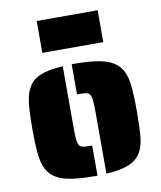

<svg xmlns="http://www.w3.org/2000/svg" viewBox="-84 -809 740 884"><g transform="rotate(-10 286.0 -367.0)"><path d="M342 -254Q342 -305 341 -322Q340 -346 335 -358.5Q330 -371 319 -374Q307 -377 286 -377H272V-518H286Q373 -518 422 -504.5Q471 -491 495 -460Q517 -432 523.5 -385.5Q530 -339 530 -254Q530 -175 525.5 -131.5Q521 -88 504 -60Q485 -29 447 -13.5Q409 2 342 6ZM77 -49Q55 -77 48.5 -123Q42 -169 42 -254Q42 -332 47 -376Q52 -420 69 -449Q87 -481 125 -496.5Q163 -512 230 -516V-254Q230 -203 231 -187Q232 -163 237 -151Q242 -139 254 -136Q264 -133 286 -133H300V8H286Q199 8 150 -5Q101 -18 77 -49ZM148 -742H433V-593H148Z"/></g></svg>

Font: Saira Stencil One
Style: Regular
Weight: 400
Designer: Hector Gatti with collaboration of the Omnibus-Type team
Foundry: Omnibus-Type
Version: Version 1.004